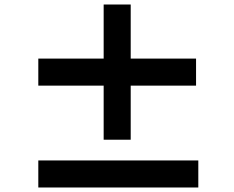

<svg xmlns="http://www.w3.org/2000/svg" viewBox="-20 -836 1040 852"><path d="M850 -576H560V-816H440V-576H150V-456H440V-216H560V-456H850ZM150 -124V-4H860V-124Z"/></svg>

Font: Noto Sans T Chinese Black
Style: Bold
Weight: 900
Designer: Ryoko NISHIZUKA (kana & ideographs); Paul D. Hunt (Latin, Greek & Cyrillic); Wenlong ZHANG (bopomofo); Sandoll Communica
Foundry: Adobe Systems Incorporated
Version: Version 1.000;PS 1;hotconv 1.0.78;makeotf.lib2.5.61930